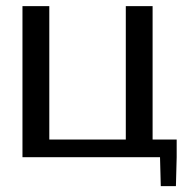

<svg xmlns="http://www.w3.org/2000/svg" viewBox="-20 -519 642 634"><path d="M563.4 0H455.7V-58.2H563.4ZM54.2 -498.8H142.8V-58.2H395.4V-498.8H483.9V0H54.2ZM508.4 0H563.4L560.9 95.6H510.9Z"/></svg>

Font: Russolo 10pt ExtraLight
Style: Regular
Weight: 200
Designer: Micah Stupak-Hahn
Version: Version 1.000